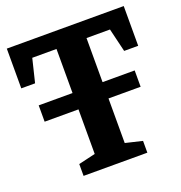

<svg xmlns="http://www.w3.org/2000/svg" viewBox="-119 -750 802 853"><g transform="rotate(-20 281.5 -324.0)"><path d="M52.3 -285.4V-362.6H506.1V-285.4ZM132.5 0V-56L212.3 -74.7V-571H97.7L70.7 -460.1H5.4V-648H558.2V-460.1H491.8L465.2 -571H354.2V-74.7L434 -55.7V0Z"/></g></svg>

Font: Faustina Light
Style: Regular
Weight: 300
Designer: Alfonso Garcia
Foundry: http://www.omnibus-type.com
Version: Version 1.200